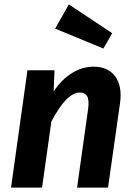

<svg xmlns="http://www.w3.org/2000/svg" viewBox="-20 -847 605 867"><path d="M291 -827.1 486.8 -696.8 446.8 -627.9 229 -717.8ZM402.8 -545.9Q467.8 -545.9 500.2 -502Q532.7 -458 522 -380.9L467.8 0H328.1L377.9 -355Q383.3 -396.5 373.3 -412.8Q363.3 -429.2 340.8 -429.2Q280.3 -429.2 211.9 -297.9L169.9 0H29.8L104 -529.8H226.1L222.2 -434.1Q256.8 -486.3 303.5 -516.1Q350.1 -545.9 402.8 -545.9Z"/></svg>

Font: FiraGO SemiBold
Style: Italic
Weight: 600
Italic angle: -8°
Designer: bBox Type GmbH
Foundry: bBox Type GmbH
Version: Version 1.001;PS 001.001;hotconv 1.0.88;makeotf.lib2.5.64775